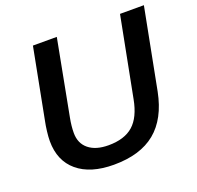

<svg xmlns="http://www.w3.org/2000/svg" viewBox="-123 -819 983 959"><g transform="rotate(-20 368.5 -339.0)"><path d="M325.2 9.8Q201.2 9.8 132.3 -48.1Q63.5 -106 63.5 -210.4Q63.5 -231.9 67.1 -262Q70.8 -292 74.7 -310.1L147.5 -688H274.4L198.2 -287.1Q189.9 -244.1 189.9 -208Q189.9 -152.3 227.8 -121.6Q265.6 -90.8 333 -90.8Q418 -90.8 464.6 -132.1Q511.2 -173.3 528.3 -264.2L610.4 -688H737.3L654.3 -258.8Q627.4 -123 546.4 -56.6Q465.3 9.8 325.2 9.8Z"/></g></svg>

Font: Arimo SemiBold
Style: Italic
Weight: 600
Italic angle: -12°
Version: Version 1.33